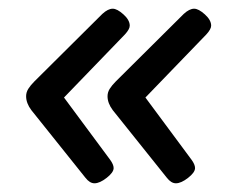

<svg xmlns="http://www.w3.org/2000/svg" viewBox="-20 -478 557 441"><path d="M197 -57Q186 -57 176 -70L52 -225Q40 -241 40 -257Q40 -266 45 -274Q50 -282 59 -291L215 -446Q228 -458 239 -458Q249 -458 263.5 -445Q278 -432 278 -419Q278 -411 267 -399L127 -254L233 -111Q241 -100 241 -92Q241 -82 225 -69.5Q209 -57 197 -57ZM384 -57Q373 -57 363 -70L239 -225Q227 -241 227 -257Q227 -266 232 -274Q237 -282 246 -291L402 -446Q415 -458 426 -458Q436 -458 450.5 -445Q465 -432 465 -419Q465 -411 454 -399L314 -254L420 -111Q428 -100 428 -92Q428 -82 412 -69.5Q396 -57 384 -57Z"/></svg>

Font: Asap Semi Expanded Semi Expanded Medium
Style: Italic
Weight: 500
Width: 6
Italic angle: -6°
Designer: Pablo Cosgaya
Foundry: Omnibus-Type
Version: Version 3.001; ttfautohint (v1.8.4.7-5d5b)